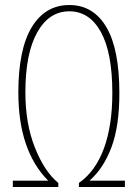

<svg xmlns="http://www.w3.org/2000/svg" viewBox="-20 -744 548 764"><path d="M81 -376Q81 -252 119 -156.5Q157 -61 212 -16V0H31V-25H172Q53 -144 53 -376Q53 -548 106.5 -636Q160 -724 256 -724Q351 -724 403 -636.5Q455 -549 455 -373Q455 -242 423.5 -158Q392 -74 336 -25H477V0H294V-16Q360 -62 393.5 -153.5Q427 -245 427 -374Q427 -534 381.5 -616.5Q336 -699 256 -699Q175 -699 128 -615Q81 -531 81 -376Z"/></svg>

Font: Noto Sans Display Thin Cond
Style: Regular
Weight: 250
Width: 3
Designer: Monotype Design team
Foundry: Monotype Imaging Inc.
Version: Version 1.000